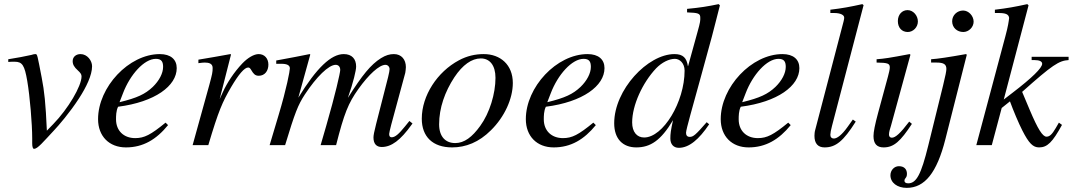

<svg xmlns="http://www.w3.org/2000/svg" viewBox="-20 -703 5196 930"><path d="M207 -70C201 -205 195 -260 182 -327C161 -435 161 -441 152 -441C147 -441 140 -440 132 -437C100 -430 65 -423 20 -416V-403C31 -404 41 -404 51 -404C88 -404 99 -387 112 -311C125 -235 136 -102 136 -33V-9C136 8 139 18 145 18C162 18 189 -15 244 -74C262 -93 318 -157 363 -227C398 -281 426 -339 426 -382C426 -409 403 -441 370 -441C349 -441 332 -428 332 -407C332 -391 339 -378 357 -362C370 -350 375 -343 375 -333C375 -286 310 -176 238 -102Z M576 -252C610 -341 678 -418 735 -418C763 -418 770 -403 770 -379C770 -348 751 -312 720 -282C683 -247 645 -229 559 -208ZM782 -109C710 -50 679 -34 635 -34C579 -34 542 -70 542 -125C542 -140 542 -166 552 -186C731 -209 836 -287 836 -373C836 -415 807 -441 754 -441C604 -441 455 -281 455 -126C455 -43 509 11 590 11C673 11 737 -27 794 -97Z M1044 -223 1099 -439 1096 -441C1024 -428 1013 -426 941 -414V-397C956 -399 964 -400 972 -400C992 -400 1010 -395 1010 -374C1010 -353 1008 -344 994 -292L913 0H989C1039 -168 1057 -208 1100 -282C1136 -343 1164 -376 1182 -376C1189 -376 1192 -372 1198 -362C1207 -347 1215 -336 1233 -336C1263 -336 1280 -360 1280 -390C1280 -420 1261 -441 1233 -441C1210 -441 1180 -423 1154 -396C1113 -353 1079 -300 1060 -258Z M1978 -105 1963 -117 1942 -91C1912 -54 1894 -38 1877 -38C1869 -38 1865 -43 1865 -54C1865 -58 1869 -76 1875 -99L1943 -350C1944 -355 1946 -371 1946 -378C1946 -414 1925 -441 1888 -441C1868 -441 1849 -436 1825 -421C1776 -390 1735 -340 1665 -229C1692 -306 1705 -362 1705 -381C1705 -417 1685 -441 1645 -441C1584 -441 1514 -375 1425 -230L1483 -439L1480 -441C1425 -430 1400 -425 1318 -410V-394H1343C1370 -394 1384 -387 1384 -372C1384 -360 1369 -277 1329 -144L1286 0H1361C1409 -158 1423 -194 1457 -246C1513 -331 1572 -389 1606 -389C1619 -389 1628 -380 1628 -364C1628 -351 1604 -245 1560 -93L1533 0H1608C1647 -154 1667 -203 1716 -272C1766 -342 1817 -389 1847 -389C1858 -389 1867 -380 1867 -368C1867 -363 1865 -350 1860 -330L1802 -103C1792 -64 1789 -47 1789 -37C1789 -7 1803 9 1829 9C1876 9 1920 -24 1973 -98Z M2380 -326C2380 -250 2352 -156 2306 -93C2267 -39 2229 -10 2185 -10C2138 -10 2107 -41 2107 -101C2107 -180 2135 -259 2181 -329C2221 -389 2265 -420 2309 -420C2352 -420 2380 -387 2380 -326ZM2464 -301C2464 -389 2404 -441 2323 -441C2282 -441 2242 -432 2203 -411C2098 -355 2023 -240 2023 -128C2023 -41 2076 11 2170 11C2236 11 2300 -14 2358 -72C2424 -137 2464 -225 2464 -301Z M2648 -252C2682 -341 2750 -418 2807 -418C2835 -418 2842 -403 2842 -379C2842 -348 2823 -312 2792 -282C2755 -247 2717 -229 2631 -208ZM2854 -109C2782 -50 2751 -34 2707 -34C2651 -34 2614 -70 2614 -125C2614 -140 2614 -166 2624 -186C2803 -209 2908 -287 2908 -373C2908 -415 2879 -441 2826 -441C2676 -441 2527 -281 2527 -126C2527 -43 2581 11 2662 11C2745 11 2809 -27 2866 -97Z M3296 -361C3296 -209 3192 -37 3100 -37C3065 -37 3042 -64 3042 -110C3042 -193 3092 -302 3158 -372C3186 -401 3221 -418 3249 -418C3272 -418 3296 -397 3296 -361ZM3461 -683C3408 -672 3372 -666 3308 -660V-643C3363 -641 3372 -638 3372 -617C3372 -603 3373 -599 3358 -546L3313 -383H3312C3306 -422 3289 -441 3247 -441C3117 -441 2955 -268 2955 -106C2955 -30 2997 11 3062 11C3130 11 3181 -22 3240 -121C3229 -71 3227 -55 3227 -32C3227 -5 3242 13 3268 13C3318 13 3366 -28 3415 -101L3403 -111C3349 -49 3338 -40 3321 -40C3308 -40 3303 -48 3303 -60C3303 -76 3337 -192 3368 -306L3428 -525C3442 -577 3451 -616 3467 -677Z M3592 -252C3626 -341 3694 -418 3751 -418C3779 -418 3786 -403 3786 -379C3786 -348 3767 -312 3736 -282C3699 -247 3661 -229 3575 -208ZM3798 -109C3726 -50 3695 -34 3651 -34C3595 -34 3558 -70 3558 -125C3558 -140 3558 -166 3568 -186C3747 -209 3852 -287 3852 -373C3852 -415 3823 -441 3770 -441C3620 -441 3471 -281 3471 -126C3471 -43 3525 11 3606 11C3689 11 3753 -27 3810 -97Z M4163 -678 4157 -683C4098 -670 4061 -663 4002 -656V-640H4020C4052 -640 4069 -630 4069 -618C4069 -615 4069 -609 4066 -599L3929 -75C3926 -65 3925 -53 3925 -45C3925 -8 3942 11 3974 11C4028 11 4065 -19 4125 -114L4111 -124L4086 -89C4057 -48 4034 -32 4019 -32C4009 -32 4002 -38 4002 -50C4002 -58 4005 -75 4010 -93Z M4384 -114C4341 -57 4317 -36 4300 -36C4292 -36 4286 -41 4286 -51C4286 -65 4291 -78 4296 -95L4390 -438L4386 -441C4285 -422 4265 -419 4226 -416V-400C4280 -399 4290 -396 4290 -376C4290 -368 4286 -350 4281 -332L4233 -155C4218 -99 4211 -64 4211 -44C4211 -7 4227 11 4260 11C4310 11 4342 -19 4397 -103ZM4426 -599C4426 -628 4403 -654 4376 -654C4349 -654 4329 -632 4329 -601C4329 -569 4348 -548 4377 -548C4403 -548 4426 -571 4426 -599Z M4663 -438 4659 -441C4575 -426 4522 -418 4490 -416V-400H4516C4552 -400 4564 -391 4564 -369C4564 -359 4560 -338 4548 -289L4476 3C4442 141 4419 185 4379 185C4367 185 4361 180 4361 173C4361 158 4373 161 4373 139C4373 118 4361 102 4334 102C4311 102 4293 122 4293 146C4293 182 4326 207 4372 207C4459 207 4518 134 4559 -28ZM4696 -598C4696 -626 4672 -652 4645 -652C4617 -652 4592 -630 4592 -600C4592 -569 4616 -548 4646 -548C4672 -548 4696 -571 4696 -598Z M5156 -428H4977V-412H4991C5016 -412 5028 -405 5028 -394C5028 -374 4979 -326 4885 -254L4842 -221L4962 -677L4956 -683C4897 -670 4858 -663 4799 -656V-640H4817C4851 -640 4866 -634 4868 -616C4866 -599 4863 -576 4850 -528L4709 0H4784L4832 -180L4872 -212C4888 -168 4914 -106 4932 -71C4964 -8 4984 11 5013 11C5053 11 5078 -14 5124 -98L5109 -109C5104 -100 5099 -91 5094 -83C5076 -52 5064 -41 5049 -41C5030 -41 5007 -78 4968 -170L4931 -258C5078 -389 5109 -409 5156 -412Z"/></svg>

Font: XITS
Style: Italic
Weight: 400
Italic angle: -16.33°
Designer: MicroPress Inc., with final additions and corrections provided by Coen Hoffman, Elsevier (retired)
Version: Version 1.302